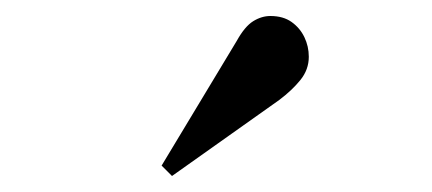

<svg xmlns="http://www.w3.org/2000/svg" viewBox="-20 -802 540 240"><path d="M195 -582 182 -595 276 -751Q286 -769 296.5 -775.5Q307 -782 318 -782Q334 -782 344.5 -774.5Q355 -767 360.5 -755.5Q366 -744 366 -731Q366 -715 355.5 -702Q345 -689 329 -677Z"/></svg>

Font: Literata 60pt Medium
Style: Regular
Weight: 500
Designer: Latin by Veronika Burian and Jose Scaglione. Greek by Irene Vlachou. Cyrillic by Vera Evstafieva.
Foundry: TypeTogether
Version: Version 3.103;gftools[0.9.29]